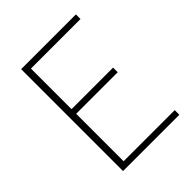

<svg xmlns="http://www.w3.org/2000/svg" viewBox="-203 -847 967 967"><g transform="rotate(-45 281.0 -363.0)"><path d="M110 0H511V-33H147V-371H443V-404H147V-693H500V-726H110Z"/></g></svg>

Font: Noto Sans JP Thin
Style: Regular
Weight: 100
Designer: Ryoko NISHIZUKA 西塚涼子 (kana, bopomofo & ideographs); Paul D. Hunt (Latin, Greek & Cyrillic); Sandoll Communications 산돌커뮤니
Foundry: Adobe
Version: Version 2.004;hotconv 1.0.118;makeotfexe 2.5.65603